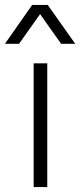

<svg xmlns="http://www.w3.org/2000/svg" viewBox="-52 -756 324 776"><path d="M139 -500V0H84V-500ZM-32 -579 78 -736H141L252 -579H195L110 -699L25 -579Z"/></svg>

Font: Human Sans Light
Style: Regular
Weight: 300
Designer: Tim Radville
Foundry: Continuum
Version: Version 1.000;FEAKit 1.0